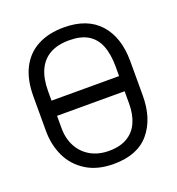

<svg xmlns="http://www.w3.org/2000/svg" viewBox="-102 -595 634 689"><g transform="rotate(-20 215.0 -251.0)"><path d="M399 -185V-316Q399 -408 352 -460Q305 -512 216 -512Q157 -512 115 -489.5Q73 -467 51 -423.5Q29 -380 29 -316V-185Q29 -131 50 -87Q71 -43 113.5 -16.5Q156 10 218 10Q309 10 354 -43.5Q399 -97 399 -185ZM343 -316V-175Q343 -134 329.5 -103.5Q316 -73 288 -56.5Q260 -40 218 -40Q178 -40 148 -57Q118 -74 101.5 -104.5Q85 -135 85 -175V-316Q85 -364 100 -396.5Q115 -429 144.5 -445.5Q174 -462 218 -462Q262 -462 289.5 -445.5Q317 -429 330 -396.5Q343 -364 343 -316ZM52 -280V-222H371V-280Z"/></g></svg>

Font: Advent Pro
Style: Regular
Weight: 400
Designer: VivaRado, Andreas Kalpakidis
Foundry: VivaRado, Andreas Kalpakidis
Version: Version 3.000